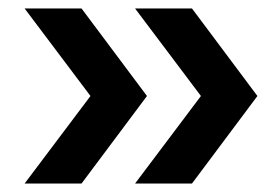

<svg xmlns="http://www.w3.org/2000/svg" viewBox="-20 -510 638 452"><path d="M453 -284 298 -490H432L586 -284L432 -78H298ZM193 -284 38 -490H172L326 -284L172 -78H38Z"/></svg>

Font: Cabin SemiBold
Style: Regular
Weight: 600
Designer: Pablo Impallari
Foundry: Pablo Impallari. http://www.impallari.com Igino Marini. http://www.ikern.com
Version: Version 2.001